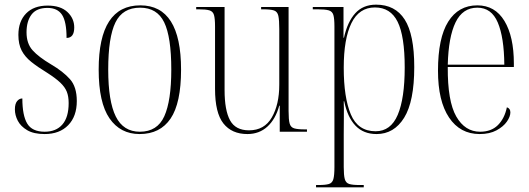

<svg xmlns="http://www.w3.org/2000/svg" viewBox="-20 -566 2274 825"><path d="M172 10Q125 10 97 -6.5Q69 -23 56.5 -47Q44 -71 44 -96Q44 -120 53.5 -131.5Q63 -143 76 -143Q76 -70 97 -35Q118 0 172 0Q221 0 248 -31Q275 -62 275 -123Q275 -152 267 -172Q259 -192 239 -211Q219 -230 183 -253Q142 -278 114.5 -300Q87 -322 73 -349Q59 -376 59 -416Q59 -474 92 -508Q125 -542 185 -542Q240 -542 269.5 -514.5Q299 -487 299 -448Q299 -403 266 -403Q266 -473 246.5 -502.5Q227 -532 184 -532Q137 -532 115.5 -503.5Q94 -475 94 -427Q94 -379 120 -350Q146 -321 200 -289Q251 -259 280.5 -226Q310 -193 310 -132Q310 -66 273 -28Q236 10 172 10Z M580 10Q497 10 450.5 -57.5Q404 -125 404 -267Q404 -543 583 -543Q758 -543 758 -267Q758 -123 713 -56.5Q668 10 580 10ZM581 0Q656 0 686 -66.5Q716 -133 716 -267Q716 -407 685.5 -470Q655 -533 582 -533Q507 -533 476 -469.5Q445 -406 445 -267Q445 -131 477.5 -65.5Q510 0 581 0Z M1043 10Q976 10 940 -35.5Q904 -81 904 -184V-452Q904 -486 899.5 -501.5Q895 -517 880 -521.5Q865 -526 832 -526H823V-536H945V-179Q945 -92 968.5 -49Q992 -6 1050 -6Q1116 -6 1148 -61.5Q1180 -117 1180 -202V-441Q1180 -480 1176 -498Q1172 -516 1157.5 -521Q1143 -526 1109 -526H1102V-536H1220V-89Q1220 -52 1224.5 -35.5Q1229 -19 1244 -14.5Q1259 -10 1290 -10H1299V0H1182V-112H1180Q1164 -54 1129 -22Q1094 10 1043 10Z M1338 239V229H1349Q1379 229 1393.5 224.5Q1408 220 1412.5 203.5Q1417 187 1417 152V-452Q1417 -486 1412.5 -501.5Q1408 -517 1392.5 -521.5Q1377 -526 1344 -526H1324V-536H1456V-404H1458Q1473 -472 1506.5 -509Q1540 -546 1596 -546Q1678 -546 1719 -482Q1760 -418 1760 -278Q1760 -130 1716.5 -60Q1673 10 1598 10Q1542 10 1507.5 -26Q1473 -62 1459 -131H1457Q1458 -99 1457.5 -63.5Q1457 -28 1457 12V152Q1457 187 1461.5 203.5Q1466 220 1480.5 224.5Q1495 229 1524 229H1543V239ZM1594 -2Q1659 -2 1689 -72.5Q1719 -143 1719 -276Q1719 -411 1688.5 -472.5Q1658 -534 1591 -534Q1523 -534 1490 -466.5Q1457 -399 1457 -275Q1457 -147 1487.5 -74.5Q1518 -2 1594 -2Z M2041 10Q1957 10 1909.5 -61Q1862 -132 1862 -262Q1862 -403 1906 -473Q1950 -543 2031 -543Q2107 -543 2147.5 -476Q2188 -409 2188 -293V-278H1904Q1903 -131 1940.5 -65.5Q1978 0 2043 0Q2091 0 2119.5 -28.5Q2148 -57 2158 -105Q2173 -100 2173 -83Q2173 -65 2158 -43.5Q2143 -22 2113.5 -6Q2084 10 2041 10ZM2147 -288Q2146 -405 2119 -469Q2092 -533 2031 -533Q1968 -533 1937.5 -470Q1907 -407 1904 -288Z"/></svg>

Font: Noto Serif Display Condensed ExtraLight
Style: Regular
Weight: 200
Width: 3
Designer: Monotype Design Team
Foundry: Monotype Imaging Inc.
Version: Version 2.009